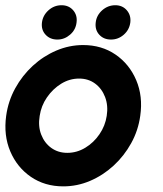

<svg xmlns="http://www.w3.org/2000/svg" viewBox="-28 -682 608 716"><path d="M208 13Q139 13 87.2 -22.5Q35.5 -58 10.2 -117.8Q-15 -177.5 -5 -250Q2.5 -305 28.8 -352.8Q55 -400.5 94.5 -436.8Q134 -473 182.2 -493.5Q230.5 -514 282 -514Q351 -514 402.8 -478.5Q454.5 -443 480 -383Q505.5 -323 495 -250Q487.5 -195.5 461.2 -148Q435 -100.5 395.5 -64.2Q356 -28 308 -7.5Q260 13 208 13ZM223 -112Q258.5 -112 290 -131Q321.5 -150 343 -181.5Q364.5 -213 370 -250Q376 -288 364 -319.8Q352 -351.5 326.8 -370.2Q301.5 -389 267 -389Q231.5 -389 200.2 -369.8Q169 -350.5 147.2 -319Q125.5 -287.5 120 -250Q113.5 -211 125.8 -179.8Q138 -148.5 163.5 -130.2Q189 -112 223 -112ZM186 -534.5Q158.5 -534.5 141.8 -552.8Q125 -571 128.5 -598.5Q132 -625 153 -643.8Q174 -662.5 201.5 -662.5Q228.5 -662.5 244.8 -643.8Q261 -625 257.5 -598.5Q254.5 -571 233.5 -552.8Q212.5 -534.5 186 -534.5ZM386 -534.5Q358.5 -534.5 342 -552.8Q325.5 -571 329 -598.5Q332 -625 353.2 -643.8Q374.5 -662.5 402 -662.5Q428.5 -662.5 444.8 -643.8Q461 -625 458 -598.5Q454.5 -571 433.8 -552.8Q413 -534.5 386 -534.5Z"/></svg>

Font: Urbanist
Style: Bold Italic
Weight: 700
Italic angle: -8°
Designer: Corey Hu
Foundry: Corey Hu
Version: Version 1.330; ttfautohint (v1.8.4.7-5d5b)